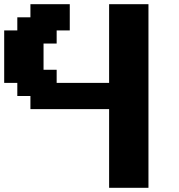

<svg xmlns="http://www.w3.org/2000/svg" viewBox="-20 -895 852 915"><path d="M500 0H687.5V-875H500V-500H250V-562.5H187.5V-687.5H250V-750H312.5V-875H125V-812.5H62.5V-750H0V-500H62.5V-437.5H125V-375H500Z"/></svg>

Font: Faithful 32x
Style: Semibold
Weight: 400
Foundry: Faithful Resource Pack
Version: Version 1.0; January 27, 2023